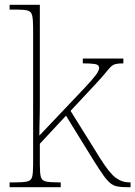

<svg xmlns="http://www.w3.org/2000/svg" viewBox="-20 -780 564 800"><path d="M20 0V-20H41Q78 -20 94 -24Q110 -28 114 -43.5Q118 -59 118 -94V-662Q118 -699 114 -715.5Q110 -732 95.5 -736Q81 -740 51 -740H20V-760H146V-374Q146 -355 146 -335.5Q146 -316 145.5 -296.5Q145 -277 144.5 -256.5Q144 -236 144 -215L294 -373Q339 -420 360 -444Q381 -468 387 -479Q393 -490 393 -497Q393 -510 376.5 -513Q360 -516 325 -516V-536H494V-516Q473 -516 461.5 -513Q450 -510 441.5 -501.5Q433 -493 420.5 -477.5Q408 -462 385 -437L274 -318L400 -116Q436 -59 462 -39.5Q488 -20 520 -20H524V0H510Q486 0 469.5 -3Q453 -6 439.5 -17Q426 -28 410.5 -50Q395 -72 371 -110L255 -298L146 -181V-94Q146 -59 150 -43.5Q154 -28 170.5 -24Q187 -20 223 -20H233V0Z"/></svg>

Font: Noto Serif Bengali Thin
Style: Regular
Weight: 250
Version: Version 2.003